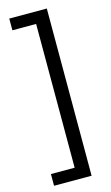

<svg xmlns="http://www.w3.org/2000/svg" viewBox="-135 -762 572 989"><g transform="rotate(-15 151.0 -268.0)"><path d="M224.1 -714.4V177.2H23.9V114.7H150.4V-651.9H23.9V-714.4Z"/></g></svg>

Font: Lycee Sans
Style: Regular
Weight: 400
Designer: Justin Alvin
Foundry: Alkove Design
Version: Version 1.030